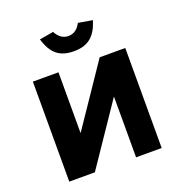

<svg xmlns="http://www.w3.org/2000/svg" viewBox="-125 -795 850 902"><g transform="rotate(-20 300.0 -343.5)"><path d="M69 0H197L403 -304V0H531V-500H403L197 -196V-500H69ZM168 -675 238 -687C252 -660 273 -644 300 -644C328 -644 348 -660 362 -687L433 -675C410 -601 372 -568 300 -568C228 -568 190 -601 168 -675Z"/></g></svg>

Font: LT Wave Mono Bold
Style: Regular
Weight: 700
Designer: Daniel Lyons
Version: Version 2.5 (Glyphs App)